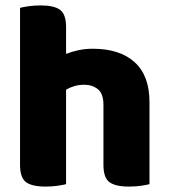

<svg xmlns="http://www.w3.org/2000/svg" viewBox="-20 -681 625 709"><path d="M532 -1Q521 2 500.5 5Q480 8 456 8Q406 8 384 -8.5Q362 -25 362 -72V-294Q362 -335 341.5 -351.5Q321 -368 291 -368Q271 -368 254.5 -363Q238 -358 224 -350V-1Q213 2 192.5 5Q172 8 148 8Q98 8 76 -8.5Q54 -25 54 -72V-652Q65 -655 85.5 -658Q106 -661 130 -661Q180 -661 202 -644.5Q224 -628 224 -581V-482Q244 -490 269 -495.5Q294 -501 323 -501Q422 -501 477 -451.5Q532 -402 532 -304V-1Z"/></svg>

Font: Baloo Bhai 2 ExtraBold
Style: Regular
Weight: 800
Designer: Supriya Tembe, Noopur Datye and Ek Type
Foundry: Ek Type
Version: Version 1.640;PS 1.000;hotconv 16.6.51;makeotf.lib2.5.65220;